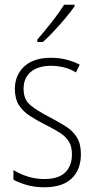

<svg xmlns="http://www.w3.org/2000/svg" viewBox="-20 -784 401 814"><path d="M323 -130Q323 -65 284 -27.5Q245 10 168 10Q126 10 92.5 0Q59 -10 37 -22V-63Q64 -46 98 -35.5Q132 -25 168 -25Q228 -25 256.5 -53Q285 -81 285 -130Q285 -163 272 -184Q259 -205 234 -221Q209 -237 175 -254Q137 -273 107.5 -292Q78 -311 60.5 -338Q43 -365 43 -407Q43 -465 82.5 -502Q122 -539 196 -539Q231 -539 262 -531Q293 -523 318 -510L302 -477Q257 -505 195 -505Q143 -505 111.5 -480Q80 -455 80 -407Q80 -362 109 -338Q138 -314 191 -287Q227 -268 257.5 -249Q288 -230 305.5 -202.5Q323 -175 323 -130ZM296 -757Q280 -734 256.5 -706Q233 -678 208 -651.5Q183 -625 162 -606H138V-616Q170 -653 199.5 -690.5Q229 -728 252 -764H296Z"/></svg>

Font: Noto Sans Thai Cond ExtLt
Style: Regular
Weight: 200
Width: 3
Designer: Monotype Design Team
Foundry: Monotype Imaging Inc.
Version: Version 2.002; ttfautohint (v1.8.4.7-5d5b)